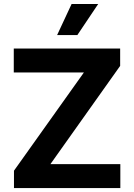

<svg xmlns="http://www.w3.org/2000/svg" viewBox="-20 -953 681 973"><path d="M50.8 -87.9 405.3 -585.9H49.8V-707H588.9V-619.1L235.4 -121.1H589.8V0H50.8ZM342.8 -932.6H477.5L372.1 -775.4H269.5Z"/></svg>

Font: Pretendard GOV
Style: Bold
Weight: 700
Designer: Base glyphs from Inter by Rasmus Andersson; Hangeul glyphs from Noto Sans CJK(Source Han Sans) by Jang Soo-young and Kan
Foundry: Kil Hyung-jin
Version: Version 1.309